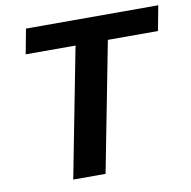

<svg xmlns="http://www.w3.org/2000/svg" viewBox="-78 -765 836 842"><g transform="rotate(-10 340.5 -344.0)"><path d="M660 -577H437L325 0H181L293 -577H71L92 -688H681Z"/></g></svg>

Font: Libra Sans
Style: Bold Italic
Weight: 700
Italic angle: -12°
Foundry: Context Ltd
Version: Version 1.002